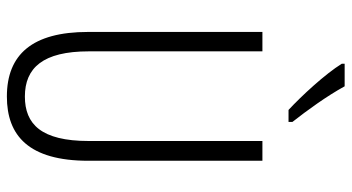

<svg xmlns="http://www.w3.org/2000/svg" viewBox="-246 -834 997 544"><g transform="rotate(90 252.0 -561.5)"><path d="M224 -1040H160V-1032C189 -985 252 -917 291 -881H325V-892C292 -934 252 -989 224 -1040ZM435 -314V-807H379V-315C379 -180 331 -134 253 -134C172 -134 125 -185 125 -315V-807H70V-313C70 -155 134 -83 253 -83C364 -83 435 -145 435 -314Z"/></g></svg>

Font: Noto Sans Kannada UI ExtraCondensed Light
Style: Regular
Weight: 300
Width: 2
Designer: Jelle Bosma - Monotype Design Team
Foundry: Monotype Imaging Inc.
Version: Version 2.005